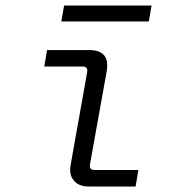

<svg xmlns="http://www.w3.org/2000/svg" viewBox="-20 -678 640 698"><path d="M303 0Q266 0 248 -22Q230 -44 237 -80L297 -416Q300 -436 281 -436H141L151 -496H304Q343 -496 359 -476.5Q375 -457 367 -414L307 -80Q304 -60 323 -60H483L473 0ZM203 -600 213 -658H531L521 -600Z"/></svg>

Font: DM Mono Light
Style: Italic
Weight: 300
Italic angle: -10°
Designer: Colophon Foundry
Foundry: Colophon Foundry
Version: Version 1.000; ttfautohint (v1.8.2.53-6de2)